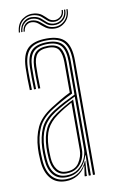

<svg xmlns="http://www.w3.org/2000/svg" viewBox="-84 -766 483 817"><g transform="rotate(-10 157.5 -357.5)"><path d="M251 0V-492.5Q251 -549 229.2 -573.5Q207.5 -598 157.5 -598Q105.2 -598 82 -574.8Q58.8 -551.5 57 -498.5Q56.2 -476.8 56.8 -451.5Q57.2 -426.2 58 -402H49Q48 -427 47.6 -452Q47.2 -477 48 -498.8Q49.8 -556.2 75.2 -581.1Q100.8 -606 157.5 -606Q212.5 -606 236.2 -579.6Q260 -553.2 260 -492.5V0ZM233 0V-22.2L235 -87.8H233Q224.5 -56 199.8 -32.9Q175 -9.8 136.8 -9.8Q102 -9.8 81.9 -33.2Q61.8 -56.8 59.2 -100.2Q58.2 -116.8 57.9 -127.6Q57.5 -138.5 58.2 -150.8Q60.2 -198 76.1 -234.1Q92 -270.2 137 -299Q160 -313.5 186.9 -327.4Q213.8 -341.2 232.8 -350V-492.5Q232.8 -540.5 215.4 -561.4Q198 -582.2 157.5 -582.2Q115 -582.2 95.9 -562.6Q76.8 -543 75.2 -497.8Q74.5 -476 74.9 -450.8Q75.2 -425.5 76 -402H67.2Q66.2 -426.2 65.9 -451.8Q65.5 -477.2 66.2 -498Q67.8 -547.2 89 -568.8Q110.2 -590.2 157.5 -590.2Q202.8 -590.2 222.4 -567.5Q242 -544.8 242 -492.5V0ZM133 6.2Q90.8 6.2 67.4 -21.8Q44 -49.8 41 -99.2Q39.8 -115.5 39.6 -128.6Q39.5 -141.8 40 -151.8Q42.5 -202.5 60.8 -241.9Q79 -281.2 129.2 -313.2Q152.5 -328 172.9 -340Q193.2 -352 214.5 -362.2V-492.5Q214.5 -527.8 202.8 -547Q191 -566.2 157.5 -566.2Q123.2 -566.2 108.9 -549.6Q94.5 -533 93.5 -497Q92.8 -478 93 -455.1Q93.2 -432.2 94.2 -402H85.2Q84.2 -432.5 84 -455.4Q83.8 -478.2 84.2 -497.5Q85.8 -538 102.5 -556.1Q119.2 -574.2 157.5 -574.2Q195.5 -574.2 209.6 -553.5Q223.8 -532.8 223.8 -492.5V-356.5Q199.2 -345 176.1 -332Q153 -319 132.5 -305.8Q85.5 -275.8 68.4 -238.1Q51.2 -200.5 49 -151.2Q48.5 -137.8 48.8 -127.1Q49 -116.5 50 -99.8Q53 -52.5 74.9 -27.1Q96.8 -1.8 135 -1.8Q167.8 -1.8 191.8 -18.9Q215.8 -36 227.2 -64.2H229.2L224.8 -9.2V0H215.5V-4.5L221.8 -45H220Q207.2 -21.2 184.5 -7.5Q161.8 6.2 133 6.2ZM139.2 -17.5Q170.2 -17.5 191 -33.1Q211.8 -48.8 222.1 -71.6Q232.5 -94.5 232.5 -115.5V-341.8Q212 -332.2 187.1 -318.9Q162.2 -305.5 141 -292Q102.2 -266.8 85.6 -233.5Q69 -200.2 67 -149Q66.5 -136 67 -125.9Q67.5 -115.8 68.2 -101Q70.8 -59.5 89.5 -38.5Q108.2 -17.5 139.2 -17.5ZM140.5 -25.8Q112.2 -25.8 96.1 -45.9Q80 -66 77.5 -101.5Q75.5 -129 76.2 -148.8Q78.2 -198.5 93.9 -229.9Q109.5 -261.2 144.8 -285Q161.2 -296.2 182.4 -308.5Q203.5 -320.8 223.5 -330.5V-114.8Q223.5 -94.2 215 -73.6Q206.5 -53 188.2 -39.4Q170 -25.8 140.5 -25.8ZM141.5 -33.5Q180 -33.5 197.1 -59.6Q214.2 -85.8 214.2 -114.5V-319Q198.5 -310.5 181.9 -300.4Q165.2 -290.2 148.2 -278Q115.8 -254.8 101.4 -225.8Q87 -196.8 85.2 -148.5Q85 -137.8 85.2 -127.2Q85.5 -116.8 86.2 -102.5Q88.2 -71.2 102.4 -52.4Q116.5 -33.5 141.5 -33.5ZM45.5 -651.2Q48.5 -690.5 73 -707.1Q97.5 -723.8 125.5 -719.8Q145.5 -716.8 157.2 -707.1Q169 -697.5 178.2 -688.2Q187.5 -679 200.8 -677.5Q215.2 -675.5 228.4 -685.2Q241.5 -695 241.2 -713.8H246.5Q246.8 -691.8 231.6 -680.1Q216.5 -668.5 199 -670.5Q183.5 -672 173.6 -681.1Q163.8 -690.2 152.9 -699.9Q142 -709.5 123.8 -712.8Q95.5 -717.5 74.1 -700.4Q52.8 -683.2 50.5 -651.2ZM55.8 -651.2Q57.8 -679.2 76.6 -694.9Q95.5 -710.5 121 -705.5Q138.8 -702.5 149.6 -692.9Q160.5 -683.2 170.8 -674.1Q181 -665 197 -663.2Q219 -661 235.5 -675Q252 -689 251.5 -713.8H256.8Q257 -685.5 238.8 -669.8Q220.5 -654 196 -656.5Q178.5 -657.8 167.4 -667Q156.2 -676.2 145.6 -685.9Q135 -695.5 119.5 -698.5Q96.8 -702.8 79.6 -689.2Q62.5 -675.8 61 -651.2ZM66 -651.2Q67.8 -672.8 81.5 -684.1Q95.2 -695.5 116.2 -691.5Q131.8 -688.5 142.9 -678.9Q154 -669.2 165.8 -660Q177.5 -650.8 194.8 -649.2Q221.5 -646.2 241.9 -664.4Q262.2 -682.5 261.8 -713.8H267Q267.2 -679.5 245.2 -659.2Q223.2 -639 193.5 -642Q173.8 -643.8 160.9 -653Q148 -662.2 137.5 -671.9Q127 -681.5 114.2 -684.2Q97.2 -687.8 84.9 -678.5Q72.5 -669.2 71.2 -651.2Z"/></g></svg>

Font: Big Shoulders Inline Display Light
Style: Regular
Weight: 300
Designer: Patric King
Foundry: XO Type Co
Version: Version 1.000